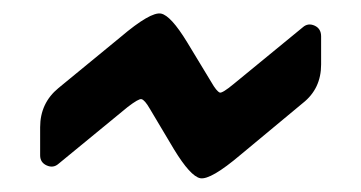

<svg xmlns="http://www.w3.org/2000/svg" viewBox="-20 -448 540 287"><path d="M432.6 -407.2Q440.4 -414.1 450.2 -409.7Q460 -405.3 460 -393.6V-351.6Q460 -315.4 432.6 -293.9L339.8 -216.8Q294.9 -178.7 279.3 -181.6Q264.6 -184.6 240.2 -224.6L204.1 -285.2Q196.3 -298.8 191.4 -299.8Q187.5 -300.8 170.9 -288.1L67.4 -203.1Q59.6 -196.3 49.8 -200.7Q40 -205.1 40 -215.8V-257.8Q40 -293.9 67.4 -316.4L160.2 -392.6Q205.1 -430.7 220.7 -427.7Q235.4 -424.8 259.8 -384.8L295.9 -325.2Q303.7 -311.5 308.6 -309.6Q312.5 -308.6 329.1 -322.3Z"/></svg>

Font: Rounded-L Mgen+ 1mn bold
Style: Bold
Weight: 700
Designer: [Source Han Sans]
Ryoko NISHIZUKA  (kana & ideographs); Paul D. Hunt (Latin, Greek & Cyrillic); Wenlong ZHANG  (bopomofo
Version: Version 1.059.20150602